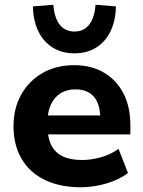

<svg xmlns="http://www.w3.org/2000/svg" viewBox="-20 -779 603 810"><path d="M321 11Q232 11 168 -20.5Q104 -52 70.5 -110Q37 -168 37 -247Q37 -322 69.5 -380Q102 -438 159.5 -471Q217 -504 293 -504Q365 -504 418 -473Q471 -442 500.5 -385.5Q530 -329 530 -251V-212H162V-292H418L403 -278Q403 -340 376 -371Q349 -402 298 -402Q262 -402 235.5 -385.5Q209 -369 194.5 -337.5Q180 -306 180 -261V-251Q180 -200 196 -167.5Q212 -135 244.5 -119.5Q277 -104 326 -104Q365 -104 406 -115.5Q447 -127 480 -151L520 -49Q483 -21 429 -5Q375 11 321 11ZM294 -554Q241 -554 202 -578.5Q163 -603 141.5 -647.5Q120 -692 119 -752L205 -759Q209 -705 231.5 -675.5Q254 -646 294 -646Q334 -646 356.5 -675.5Q379 -705 383 -759L469 -752Q468 -692 446.5 -647.5Q425 -603 386 -578.5Q347 -554 294 -554Z"/></svg>

Font: Nunito Sans 11pt ExtraBold
Style: Regular
Weight: 800
Version: Version 3.101;gftools[0.9.27]